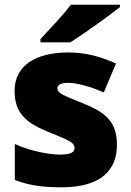

<svg xmlns="http://www.w3.org/2000/svg" viewBox="-20 -786 557 816"><path d="M490 -756V-766H281C248 -721 186 -657 152 -620V-606H279C333 -640 443 -718 490 -756ZM477 -170C477 -267 431 -307 335 -346C243 -383 224 -390 224 -411C224 -426 241 -434 271 -434C304 -434 366 -418 421 -393L473 -516C404 -547 343 -563 270 -563C133 -563 42 -508 42 -400C42 -309 87 -266 179 -228C272 -190 297 -181 297 -157C297 -138 278 -129 235 -129C193 -129 113 -142 43 -174V-21C107 3 164 10 243 10C411 10 477 -65 477 -170Z"/></svg>

Font: Noto Sans Malayalam Black
Style: Regular
Weight: 900
Designer: Jelle Bosma - Monotype Design Team
Foundry: Monotype Imaging Inc.
Version: Version 2.104